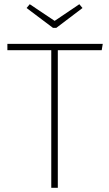

<svg xmlns="http://www.w3.org/2000/svg" viewBox="-20 -890 517 910"><path d="M467 -682 462 -652H254V0H223V-652H15V-682ZM356 -870 371 -852 247 -758H231L106 -852L121 -870L239 -791Z"/></svg>

Font: Firava
Style: Regular
Weight: 400
Designer: Carrois Corporate & Edenspiekermann AG
Foundry: Greg Finn Gibson
Version: Version 5.000